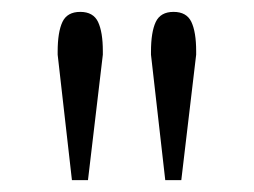

<svg xmlns="http://www.w3.org/2000/svg" viewBox="-20 -745 427 323"><path d="M77 -653V-658Q77 -691 85 -708Q93 -725 115 -725Q137 -725 145 -708Q153 -691 153 -659V-653L128 -442H101ZM234 -653V-658Q234 -691 242 -708Q250 -725 272 -725Q294 -725 302 -708Q310 -691 310 -659V-653L285 -442H258Z"/></svg>

Font: Trirong Light
Style: Regular
Weight: 300
Designer: Katatrad Team
Foundry: CadsonDemak
Version: Version 1.001